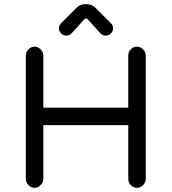

<svg xmlns="http://www.w3.org/2000/svg" viewBox="-20 -902 824 922"><path d="M298 -731Q284 -731 273.5 -741.5Q263 -752 263 -766Q263 -780 273 -790L346 -863Q364 -882 390 -882H396Q422 -882 440 -863L513 -790Q523 -780 523 -766Q523 -752 512.5 -741.5Q502 -731 488 -731Q472 -731 463 -741L399 -812H387L323 -741Q313 -731 298 -731ZM188 -42Q188 -26 175 -13Q162 0 146 0Q130 0 117 -13Q104 -26 104 -42V-636Q104 -652 117 -665Q130 -678 146 -678Q162 -678 175 -665Q188 -652 188 -636V-385H596V-636Q596 -653 608.5 -665.5Q621 -678 638 -678Q654 -678 667 -665Q680 -652 680 -636V-42Q680 -26 667 -13Q654 0 638 0Q621 0 608.5 -12.5Q596 -25 596 -42V-301H188Z"/></svg>

Font: Jura
Style: Bold
Weight: 700
Designer: Daniel Johnson, Alexei Vanyashin
Foundry: Daniel Johnson
Version: Version 5.103